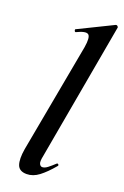

<svg xmlns="http://www.w3.org/2000/svg" viewBox="-144 -772 535 826"><g transform="rotate(20 123.5 -358.5)"><path d="M94 9Q60 9 51 -16Q42 -41 50 -89L142 -589Q150 -637 137.5 -647Q125 -657 84 -637Q80 -636 78 -642Q76 -648 80 -649L235 -725Q240 -727 244 -723Q248 -719 247 -717L135 -89Q129 -61 134 -51.5Q139 -42 147 -42Q158 -42 171 -52Q184 -62 200 -77Q204 -81 208 -77Q212 -73 208 -69Q177 -32 150 -11.5Q123 9 94 9Z"/></g></svg>

Font: Cormorant Garamond Light
Style: Italic
Weight: 300
Italic angle: -10°
Designer: Christian Thalmann (Catharsis Fonts)
Foundry: Catharsis Fonts
Version: Version 4.001